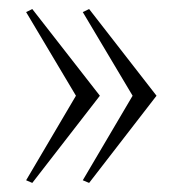

<svg xmlns="http://www.w3.org/2000/svg" viewBox="-20 -418 429 427"><path d="M178.2 -11.2 164.1 -17.1 274.9 -205.1 164.1 -391.1 178.2 -397.9 328.1 -205.1ZM38.1 -17.1 148.9 -205.1 38.1 -391.1 51.8 -397.9 202.1 -205.1 51.8 -11.2Z"/></svg>

Font: Halibut Thin
Style: Regular
Weight: 250
Designer: Matteo Maggi
Foundry: Collletttivo
Version: Version 3.080 | FøM Fix